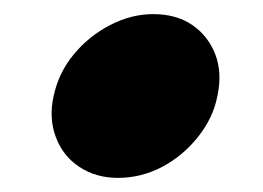

<svg xmlns="http://www.w3.org/2000/svg" viewBox="-20 -444 373 272"><path d="M56 -308Q63 -341 84.5 -367Q106 -393 136 -408.5Q166 -424 197 -424Q230 -424 252.5 -408.5Q275 -393 285 -367Q295 -341 288 -308Q282 -277 260.5 -250Q239 -223 209.5 -207.5Q180 -192 147 -192Q116 -192 92.5 -207.5Q69 -223 59 -250Q49 -277 56 -308Z"/></svg>

Font: Rubik Medium
Style: Italic
Weight: 500
Italic angle: -12°
Designer: Hubert and Fischer
Foundry: Hubert and Fischer
Version: Version 2.300;gftools[0.9.30]